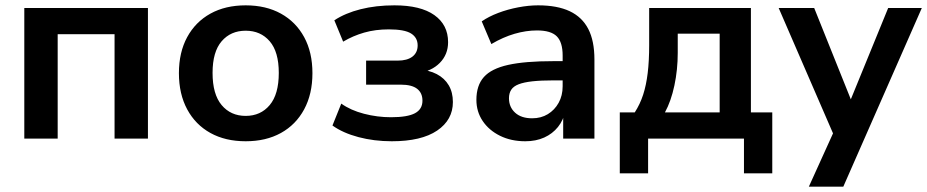

<svg xmlns="http://www.w3.org/2000/svg" viewBox="-20 -519 3473 719"><path d="M71 0V-489H534V0H409V-391H196V0Z M900 10Q824 10 768 -21Q712 -52 681 -109.5Q650 -167 650 -245Q650 -323 681 -380Q712 -437 768 -468Q824 -499 900 -499Q976 -499 1032 -468Q1088 -437 1119 -380Q1150 -323 1150 -245Q1150 -167 1119 -109.5Q1088 -52 1032 -21Q976 10 900 10ZM900 -85Q956 -85 990 -125.5Q1024 -166 1024 -246Q1024 -325 990 -364.5Q956 -404 900 -404Q844 -404 810 -364.5Q776 -325 776 -246Q776 -166 810 -125.5Q844 -85 900 -85Z M1447 10Q1381 10 1322.5 -5.5Q1264 -21 1225 -49L1258 -131Q1293 -106 1343 -93Q1393 -80 1444 -80Q1506 -80 1534 -95Q1562 -110 1562 -142Q1562 -171 1542 -186.5Q1522 -202 1481 -202H1351V-292H1469Q1505 -292 1524.5 -307Q1544 -322 1544 -349Q1544 -378 1519.5 -393.5Q1495 -409 1436 -409Q1386 -409 1344 -397Q1302 -385 1265 -363L1232 -443Q1273 -470 1330.5 -484.5Q1388 -499 1457 -499Q1555 -499 1606.5 -462.5Q1658 -426 1658 -361Q1658 -315 1627 -283.5Q1596 -252 1544 -245V-259Q1586 -257 1615.5 -241.5Q1645 -226 1660.5 -199.5Q1676 -173 1676 -137Q1676 -70 1617 -30Q1558 10 1447 10Z M1947 10Q1894 10 1852.5 -10.5Q1811 -31 1787.5 -66Q1764 -101 1764 -145Q1764 -199 1792 -230.5Q1820 -262 1883 -276Q1946 -290 2052 -290H2102V-218H2053Q2006 -218 1974 -214.5Q1942 -211 1922.5 -203.5Q1903 -196 1894.5 -183Q1886 -170 1886 -151Q1886 -118 1909 -97Q1932 -76 1973 -76Q2006 -76 2031.5 -91.5Q2057 -107 2072 -134Q2087 -161 2087 -196V-311Q2087 -361 2065 -383Q2043 -405 1991 -405Q1950 -405 1907 -392.5Q1864 -380 1820 -354L1784 -439Q1810 -457 1845.5 -470.5Q1881 -484 1920.5 -491.5Q1960 -499 1995 -499Q2067 -499 2113.5 -477Q2160 -455 2183 -410.5Q2206 -366 2206 -296V0H2089V-104H2097Q2090 -69 2069.5 -43.5Q2049 -18 2018 -4Q1987 10 1947 10Z M2301 130V-98H2357Q2377 -129 2388.5 -164.5Q2400 -200 2405.5 -245.5Q2411 -291 2411 -350V-489H2792V-98H2872V130H2766V0H2407V130ZM2470 -98H2675V-393H2518V-321Q2518 -258 2505.5 -199Q2493 -140 2470 -98Z M3009 180 3111 -45V7L2896 -489H3029L3181 -110H3151L3306 -489H3432L3138 180Z"/></svg>

Font: NunitoSans3
Style: Bold
Weight: 700
Designer: Vernon Adams
Foundry: Vernon Adams
Version: Version 3.101;gftools[0.9.27]